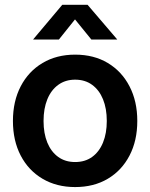

<svg xmlns="http://www.w3.org/2000/svg" viewBox="-20 -758 619 790"><path d="M289.1 11.7Q212.9 11.7 155 -22.5Q97.2 -56.6 65.2 -117.9Q33.2 -179.2 33.2 -260.3Q33.2 -341.3 65.2 -402.8Q97.2 -464.4 155 -498.8Q212.9 -533.2 289.1 -533.2Q366.2 -533.2 423.6 -498.8Q481 -464.4 512.9 -402.8Q544.9 -341.3 544.9 -260.3Q544.9 -179.2 512.9 -117.9Q481 -56.6 423.6 -22.5Q366.2 11.7 289.1 11.7ZM289.1 -91.3Q330.1 -91.3 359.1 -112.3Q388.2 -133.3 403.8 -171.4Q419.4 -209.5 419.4 -260.3Q419.4 -311.5 403.8 -349.6Q388.2 -387.7 359.1 -408.9Q330.1 -430.2 289.1 -430.2Q249 -430.2 219.7 -408.9Q190.4 -387.7 174.8 -349.6Q159.2 -311.5 159.2 -260.3Q159.2 -209 174.8 -171.1Q190.4 -133.3 219.5 -112.3Q248.5 -91.3 289.1 -91.3ZM222.2 -595.2H116.7V-596.2L236.3 -738.3H340.3L461.9 -596.2V-595.2H356L288.6 -678.2Z"/></svg>

Font: Inter 28pt SemiBold
Style: Regular
Weight: 600
Designer: Rasmus Andersson
Foundry: rsms
Version: Version 4.001;git-66647c0bb